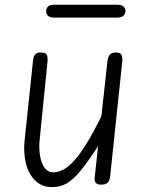

<svg xmlns="http://www.w3.org/2000/svg" viewBox="-20 -756 586 786"><path d="M194 10Q151.5 10 124.2 -16.8Q97 -43.5 86.2 -86.8Q75.5 -130 80.5 -178.5L115 -506Q116 -514.5 118.2 -522.5Q120.5 -530.5 126.8 -535.8Q133 -541 146.5 -541Q168.5 -541 172.2 -530.5Q176 -520 174.5 -504L142 -180.5Q139 -148 144 -118Q149 -88 162.5 -69.2Q176 -50.5 198 -50.5Q244 -50.5 290.2 -105.8Q336.5 -161 395 -280L420 -506Q421.5 -518.5 427.8 -529.8Q434 -541 454.5 -541Q474 -541 478 -530.5Q482 -520 480.5 -504L431 -35Q429 -16.5 420.5 -8.2Q412 0 394.5 0Q378.5 0 372.2 -7.5Q366 -15 368 -33L381.5 -157.5Q339.5 -93.5 309.8 -57Q280 -20.5 253.2 -5.2Q226.5 10 194 10ZM202 -684Q183.5 -684 176.2 -691.8Q169 -699.5 169 -710.5Q169 -721.5 176.2 -729Q183.5 -736.5 202 -736.5H460.5Q478.5 -736.5 486 -729Q493.5 -721.5 493.5 -710.5Q493.5 -700 485.8 -692Q478 -684 460.5 -684Z"/></svg>

Font: Edu NSW ACT Hand Pre
Style: Regular
Weight: 400
Designer: Tina and Corey Anderson, Eben Sorkin, Mirko Velimirovic
Foundry: Sorkin Type Co.
Version: Version 2.000